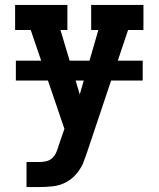

<svg xmlns="http://www.w3.org/2000/svg" viewBox="-20 -550 640 775"><path d="M87 205V104H139Q154 104 168 100.5Q182 97 192 87Q202 77 207.5 64Q213 51 217 37L240 -30L104 -429H41V-530H252V-429H224L302 -169L377 -429H348V-530H559V-429H497L330 69Q326 79 322.5 89.5Q319 100 315 110Q304 134 286 154.5Q268 175 244 187Q220 199 193 202Q166 205 139 205ZM44 -225V-305H556V-225Z"/></svg>

Font: Iosevka Slab Extended
Style: Bold
Weight: 700
Width: 7
Monospace: yes
Designer: Belleve Invis
Foundry: Belleve Invis
Version: Version 11.1.0; ttfautohint (v1.8.3)